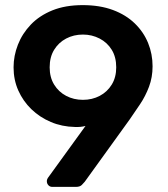

<svg xmlns="http://www.w3.org/2000/svg" viewBox="-20 -730 657 750"><path d="M184 0Q175 0 169 -6.5Q163 -13 163 -22Q163 -27 164.5 -30Q166 -33 167 -35L314 -238Q295 -233 273 -234Q222 -235 178.5 -253.5Q135 -272 102.5 -303.5Q70 -335 51.5 -376.5Q33 -418 33 -467Q33 -512 50 -555.5Q67 -599 100.5 -634Q134 -669 184.5 -689.5Q235 -710 303 -710Q370 -710 421 -691Q472 -672 506.5 -638.5Q541 -605 558.5 -562Q576 -519 576 -471Q576 -428 562 -391Q548 -354 527.5 -323.5Q507 -293 487 -264L311 -20Q307 -15 299.5 -7.5Q292 0 277 0ZM304 -340Q340 -340 369.5 -355.5Q399 -371 416.5 -399.5Q434 -428 434 -467Q434 -507 416.5 -535.5Q399 -564 369 -579.5Q339 -595 304 -595Q268 -595 238.5 -579.5Q209 -564 191.5 -535.5Q174 -507 174 -467Q174 -428 191.5 -399.5Q209 -371 238.5 -355.5Q268 -340 304 -340Z"/></svg>

Font: Rubik Light Medium
Style: Regular
Weight: 500
Version: Version 2.104